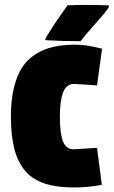

<svg xmlns="http://www.w3.org/2000/svg" viewBox="-20 -779 474 800"><path d="M25.4 -293.2Q25.4 -361.1 37.7 -412.5Q50 -463.9 72.3 -497.9Q94.5 -532 128.3 -553.3Q162.1 -574.7 202.4 -583.7Q242.7 -592.8 293.9 -592.8Q321.3 -592.8 345.6 -588.7Q369.9 -584.7 405.3 -576.2L384.3 -423.1L294.2 -429.2Q282.7 -429.9 273.7 -427.2Q264.6 -424.6 256.1 -415.8Q247.6 -407 241.9 -392Q236.3 -377 232.9 -352.1Q229.5 -327.1 229.5 -293.2Q229.5 -259 232.5 -234.3Q235.6 -209.5 240.8 -194.2Q246.1 -179 254.5 -170.4Q262.9 -161.9 272.2 -159.1Q281.5 -156.2 294.2 -157.2L384.3 -163.1L404.3 -8.8Q345.9 2 292 2Q263.4 2 239.5 -0.1Q215.6 -2.2 192.3 -7.2Q168.9 -12.2 149.9 -20.3Q130.9 -28.3 113.4 -40.8Q95.9 -53.2 82.5 -69.7Q69.1 -86.2 58.1 -108.2Q47.1 -130.1 40 -157.5Q33 -184.8 29.2 -218.9Q25.4 -252.9 25.4 -293.2ZM186 -646Q216.3 -694.8 261.5 -756.8Q298.1 -758.5 340.1 -758.5Q379.2 -758.5 429.4 -756.8Q434.3 -756.8 434.3 -752.7Q434.3 -748 414.6 -723.6Q401.1 -706.8 366.9 -668.5Q332.8 -630.1 315.7 -607.4Q244.1 -607.4 173.6 -611.3Q168.7 -611.8 168.7 -615.5Q168.7 -619.1 186 -646Z"/></svg>

Font: Digitalt
Style: Medium
Weight: 500
Designer: gluk
Foundry: gluk
Version: Version 0.60